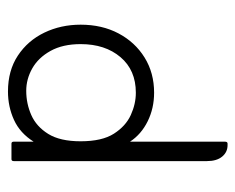

<svg xmlns="http://www.w3.org/2000/svg" viewBox="-76 -520 605 494"><g transform="rotate(90 227.0 -273.5)"><path d="M345 -305V-549Q345 -556 350 -556H354Q372 -556 383.5 -542Q395 -528 395 -503V-6Q395 0 390 0H350Q345 0 345 -6V-57Q323 -22 289 -6.5Q255 9 216 9Q162 9 123.5 -16.5Q85 -42 64.5 -84.5Q44 -127 44 -178Q44 -233 66.5 -275.5Q89 -318 128.5 -342.5Q168 -367 219 -367Q259 -367 292.5 -350.5Q326 -334 345 -305ZM214 -38Q247 -38 276.5 -51Q306 -64 325 -94.5Q344 -125 344 -178Q344 -233 324.5 -263.5Q305 -294 276.5 -307Q248 -320 219 -320Q161 -320 127.5 -280.5Q94 -241 94 -178Q94 -132 111.5 -100.5Q129 -69 156.5 -53.5Q184 -38 214 -38Z"/></g></svg>

Font: Zain Light
Style: Regular
Weight: 300
Designer: Zain,Boutros
Foundry: Mobile Telecommunications Company (Zain), 2024
Version: Version 1.51; ttfautohint (v1.8.4)